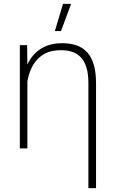

<svg xmlns="http://www.w3.org/2000/svg" viewBox="-20 -759 591 982"><path d="M120.1 -415.5V0H81.5V-528.3H118.7ZM113.8 -272.5H88.9Q88.9 -330.6 101.6 -379.2Q114.3 -427.7 139.9 -463.4Q165.5 -499 204.8 -518.6Q244.1 -538.1 296.9 -538.1Q339.4 -538.1 371.8 -526.9Q404.3 -515.6 426.5 -490.7Q448.7 -465.8 460 -426.8Q471.2 -387.7 471.2 -332V203.1H432.1V-332.5Q432.1 -382.8 421.6 -415.5Q411.1 -448.2 392.1 -467.3Q373 -486.3 347.7 -494.4Q322.3 -502.4 292 -502.4Q239.7 -502.4 205.3 -482.4Q170.9 -462.4 150.9 -429Q130.9 -395.5 122.3 -354.7Q113.8 -314 113.8 -272.5ZM260.7 -600.1 302.2 -739.3H343.8L292 -600.1Z"/></svg>

Font: Roboto ExtraLight
Style: Regular
Weight: 250
Designer: Christian Robertson
Foundry: Google
Version: Version 3.009; 2024